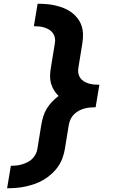

<svg xmlns="http://www.w3.org/2000/svg" viewBox="-20 -853 640 1026"><path d="M18 153 38 33Q52 33 67 31.5Q82 30 97 25.5Q112 21 126.5 14Q141 7 152.5 -4.5Q164 -16 171 -30Q178 -44 180 -59L201 -188Q205 -210 211.5 -231.5Q218 -253 230 -272.5Q242 -292 258 -309Q274 -326 293 -340Q279 -354 268.5 -371Q258 -388 252.5 -407.5Q247 -427 247.5 -448.5Q248 -470 252 -492L273 -621Q276 -636 273.5 -650Q271 -664 263 -675.5Q255 -687 243.5 -694Q232 -701 218.5 -705.5Q205 -710 190.5 -711.5Q176 -713 161 -713L181 -833Q205 -833 229.5 -831Q254 -829 277 -823.5Q300 -818 321.5 -809.5Q343 -801 361.5 -787.5Q380 -774 394 -756Q408 -738 415.5 -716Q423 -694 423.5 -670Q424 -646 420 -621L399 -492Q396 -477 398.5 -462.5Q401 -448 408.5 -437Q416 -426 428 -418.5Q440 -411 453.5 -407Q467 -403 481.5 -401.5Q496 -400 511 -400L491 -280Q476 -280 461 -278.5Q446 -277 431 -273Q416 -269 402 -261.5Q388 -254 376.5 -243Q365 -232 358 -217.5Q351 -203 348 -188L327 -59Q323 -34 314.5 -10Q306 14 291 36Q276 58 256 76Q236 94 213.5 107.5Q191 121 166.5 129.5Q142 138 117 143.5Q92 149 67 151Q42 153 18 153Z"/></svg>

Font: Iosevka SS04 Hv Ex Obl
Style: Regular
Weight: 900
Width: 7
Italic angle: -9°
Monospace: yes
Designer: Belleve Invis
Foundry: Belleve Invis
Version: Version 19.0.0; ttfautohint (v1.8.4)